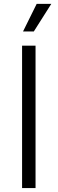

<svg xmlns="http://www.w3.org/2000/svg" viewBox="-20 -961 294 981"><path d="M161.6 -727.5V0H92.8V-727.5ZM97.7 -800.3 167.5 -941.4H242.2L152.8 -800.3Z"/></svg>

Font: Inter 17pt Light
Style: Regular
Weight: 300
Version: Version 4.001;git-66647c0bb